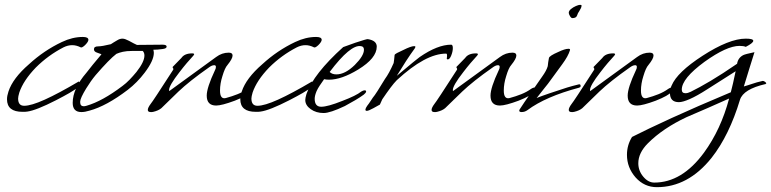

<svg xmlns="http://www.w3.org/2000/svg" viewBox="-20 -463 3193 795"><path d="M73 0Q9 0 9 -52Q9 -66 15 -84Q33 -139 100 -197Q162 -254 236 -289Q280 -310 323 -310Q346 -310 346 -298Q346 -290 332 -276Q319 -264 314 -267Q296 -276 279 -276Q261 -276 243 -267Q179 -234 128 -183Q77 -130 60 -80Q55 -63 55 -55Q55 -25 80 -25Q109 -25 165.5 -50.5Q222 -76 305 -125Q308 -126 309 -122V-119Q309 -108 302 -101Q290 -91 267.5 -78Q245 -65 212 -48Q130 -6 93 -1Q88 0 83 0Q78 0 73 0Z M317 1Q281 1 281 -37Q281 -96 338 -162Q349 -176 364.5 -195.5Q380 -215 400 -238Q402 -238 382 -245Q369 -249 369 -259Q369 -271 386 -271Q402 -271 439 -280Q445 -284 451.5 -288Q458 -292 465 -296Q476 -303 487 -303Q493 -303 499.5 -300.5Q506 -298 514 -294Q525 -288 533.5 -283.5Q542 -279 547 -277L653 -278Q670 -278 670 -270Q670 -262 653 -260Q632 -257 615 -257Q616 -253 616.5 -249.5Q617 -246 617 -244Q617 -212 579 -162Q548 -121 509 -91Q421 -24 351 -5Q332 1 317 1ZM327 -23Q329 -23 331.5 -23.5Q334 -24 338 -25Q404 -44 487 -107Q502 -118 516.5 -133Q531 -148 545 -165Q578 -207 578 -233Q578 -245 571 -252H526Q504 -252 488.5 -248.5Q473 -245 462 -240Q433 -218 376 -152Q356 -128 337 -97Q312 -56 312 -42V-40Q312 -23 327 -23Z M604 1Q592 1 592 -8Q592 -17 604 -33Q612 -42 697 -174Q699 -177 697 -180Q694 -183 695 -186L731 -223Q744 -242 776 -242Q784 -242 784 -238L781 -233Q768 -219 753.5 -202Q739 -185 723 -164Q680 -109 680 -90Q680 -87 681 -86L875 -227Q899 -245 927 -245Q943 -245 943 -233Q943 -220 922 -194Q911 -182 901 -148Q891 -117 891 -88Q891 -51 915 -57Q941 -64 963.5 -73Q986 -82 1004 -95Q1013 -101 1022 -101Q1027 -101 1027 -97Q1027 -94 1018 -83Q1005 -67 952 -46Q898 -26 875 -26Q836 -26 836 -67Q836 -100 870 -172Q874 -179 874 -186Q874 -193 867 -193Q857 -193 844 -183Q804 -155 772.5 -130Q741 -105 719 -84L648 -15Q636 -5 615 0Q612 1 609 1Q606 1 604 1Z M1039 0Q975 0 975 -52Q975 -66 981 -84Q999 -139 1066 -197Q1128 -254 1202 -289Q1246 -310 1289 -310Q1312 -310 1312 -298Q1312 -290 1298 -276Q1285 -264 1280 -267Q1262 -276 1245 -276Q1227 -276 1209 -267Q1145 -234 1094 -183Q1043 -130 1026 -80Q1021 -63 1021 -55Q1021 -25 1046 -25Q1075 -25 1131.5 -50.5Q1188 -76 1271 -125Q1274 -126 1275 -122V-119Q1275 -108 1268 -101Q1256 -91 1233.5 -78Q1211 -65 1178 -48Q1096 -6 1059 -1Q1054 0 1049 0Q1044 0 1039 0Z M1320 5Q1289 5 1266.5 -11Q1244 -27 1244 -49Q1244 -57 1249 -74Q1278 -157 1401 -268L1451 -286Q1499 -302 1503 -301Q1540 -295 1540 -270Q1540 -222 1463 -175Q1394 -133 1342 -133Q1337 -133 1332 -133.5Q1327 -134 1322 -135Q1312 -121 1304 -109Q1296 -97 1291 -86Q1283 -67 1283 -54Q1283 -21 1310 -21Q1337 -21 1397 -45Q1455 -67 1476 -84Q1484 -89 1490 -89Q1496 -89 1496 -84Q1495 -78 1486 -71Q1471 -60 1451.5 -48.5Q1432 -37 1408 -24Q1347 5 1320 5ZM1373 -155Q1409 -155 1449 -194Q1487 -232 1487 -257Q1487 -271 1474 -272Q1431 -279 1345 -165Q1355 -155 1373 -155Z M1499 -4Q1493 -4 1493 -9L1495 -16Q1497 -20 1500.5 -25Q1504 -30 1508 -35L1524 -59Q1527 -63 1532 -69.5Q1537 -76 1543 -86L1574 -136Q1591 -159 1610 -202Q1611 -208 1612 -216.5Q1613 -225 1614 -236Q1616 -241 1650 -256Q1682 -272 1695 -272Q1700 -272 1700 -269Q1700 -267 1697 -262Q1680 -239 1661.5 -210.5Q1643 -182 1623 -149L1689 -204Q1701 -214 1708.5 -219.5Q1716 -225 1718 -227Q1792 -278 1848 -278Q1855 -278 1855 -264Q1855 -250 1848.5 -233.5Q1842 -217 1834 -217Q1832 -217 1830 -219V-221Q1830 -223 1830.5 -225Q1831 -227 1831 -231V-234Q1831 -241 1827 -241Q1742 -241 1623 -131Q1612 -120 1597 -100Q1582 -80 1563 -52L1553 -30L1526 -15Q1506 -4 1499 -4Z M1779 1Q1767 1 1767 -8Q1767 -17 1779 -33Q1787 -42 1872 -174Q1874 -177 1872 -180Q1869 -183 1870 -186L1906 -223Q1919 -242 1951 -242Q1959 -242 1959 -238L1956 -233Q1943 -219 1928.5 -202Q1914 -185 1898 -164Q1855 -109 1855 -90Q1855 -87 1856 -86L2050 -227Q2074 -245 2102 -245Q2118 -245 2118 -233Q2118 -220 2097 -194Q2086 -182 2076 -148Q2066 -117 2066 -88Q2066 -51 2090 -57Q2116 -64 2138.5 -73Q2161 -82 2179 -95Q2188 -101 2197 -101Q2202 -101 2202 -97Q2202 -94 2193 -83Q2180 -67 2127 -46Q2073 -26 2050 -26Q2011 -26 2011 -67Q2011 -100 2045 -172Q2049 -179 2049 -186Q2049 -193 2042 -193Q2032 -193 2019 -183Q1979 -155 1947.5 -130Q1916 -105 1894 -84L1823 -15Q1811 -5 1790 0Q1787 1 1784 1Q1781 1 1779 1Z M2140 1Q2130 1 2130 -5Q2130 -8 2133 -12Q2141 -25 2151.5 -40Q2162 -55 2173 -71Q2184 -88 2197.5 -106.5Q2211 -125 2225 -146Q2243 -171 2248 -189Q2249 -193 2249 -197.5Q2249 -202 2250 -206L2253 -223Q2255 -232 2292 -248Q2319 -261 2334 -261Q2342 -261 2340 -255Q2333 -231 2308 -197L2259 -130Q2250 -117 2235.5 -99.5Q2221 -82 2202 -57Q2204 -58 2210.5 -60.5Q2217 -63 2228 -67Q2239 -71 2255 -76.5Q2271 -82 2293 -89Q2307 -94 2328 -100.5Q2349 -107 2378 -114Q2384 -114 2384 -108V-106Q2384 -102 2378 -100Q2239 -63 2164 -7Q2153 1 2140 1ZM2350 -388Q2345 -388 2340 -396.5Q2335 -405 2335 -410Q2335 -418 2344 -425.5Q2353 -433 2364.5 -438Q2376 -443 2382 -443Q2388 -443 2388 -440Q2388 -435 2385.5 -429.5Q2383 -424 2378 -416Q2373 -410 2369.5 -399Q2366 -388 2350 -388Z M2347 1Q2335 1 2335 -8Q2335 -17 2347 -33Q2355 -42 2440 -174Q2442 -177 2440 -180Q2437 -183 2438 -186L2474 -223Q2487 -242 2519 -242Q2527 -242 2527 -238L2524 -233Q2511 -219 2496.5 -202Q2482 -185 2466 -164Q2423 -109 2423 -90Q2423 -87 2424 -86L2618 -227Q2642 -245 2670 -245Q2686 -245 2686 -233Q2686 -220 2665 -194Q2654 -182 2644 -148Q2634 -117 2634 -88Q2634 -51 2658 -57Q2684 -64 2706.5 -73Q2729 -82 2747 -95Q2756 -101 2765 -101Q2770 -101 2770 -97Q2770 -94 2761 -83Q2748 -67 2695 -46Q2641 -26 2618 -26Q2579 -26 2579 -67Q2579 -100 2613 -172Q2617 -179 2617 -186Q2617 -193 2610 -193Q2600 -193 2587 -183Q2547 -155 2515.5 -130Q2484 -105 2462 -84L2391 -15Q2379 -5 2358 0Q2355 1 2352 1Q2349 1 2347 1Z M2700 312Q2648 312 2612 272Q2576 231 2576 178Q2576 138 2597 104Q2660 72 2761.5 25.5Q2863 -21 3006 -81Q3010 -96 3015 -117.5Q3020 -139 3026 -168L2908 -93Q2866 -66 2836.5 -53Q2807 -40 2791 -40Q2754 -40 2754 -78Q2754 -95 2761 -109Q2784 -164 2889 -232Q2999 -303 3068 -303Q3099 -303 3099 -294Q3099 -285 3068 -269Q3059 -273 3042 -273Q2989 -273 2897 -207Q2803 -138 2803 -92Q2803 -77 2818 -77Q2828 -77 2840 -83Q2875 -100 2923 -128.5Q2971 -157 3032 -199Q3036 -224 3058 -235Q3062 -237 3073.5 -240Q3085 -243 3104 -247L3084 -183Q3074 -149 3060 -105Q3068 -107 3076.5 -110Q3085 -113 3095 -116Q3104 -119 3114 -122Q3124 -125 3134 -127Q3135 -127 3136 -127.5Q3137 -128 3138 -128Q3143 -128 3148 -124Q3153 -120 3153 -118L3150 -115Q3058 -94 3044 -50Q3022 23 2992.5 83.5Q2963 144 2926 191Q2829 312 2700 312ZM2689 293Q2804 293 2895 169Q2930 121 2956 65Q2982 9 2999 -55Q2954 -35 2911 -16Q2868 3 2823 22Q2725 68 2663 130Q2623 170 2623 213Q2623 244 2643.5 268.5Q2664 293 2689 293Z"/></svg>

Font: Whisper
Style: Regular
Weight: 400
Designer: Robert E. Leuschke
Foundry: Robert E. Leuschke
Version: Version 1.010; ttfautohint (v1.8.4.7-5d5b)